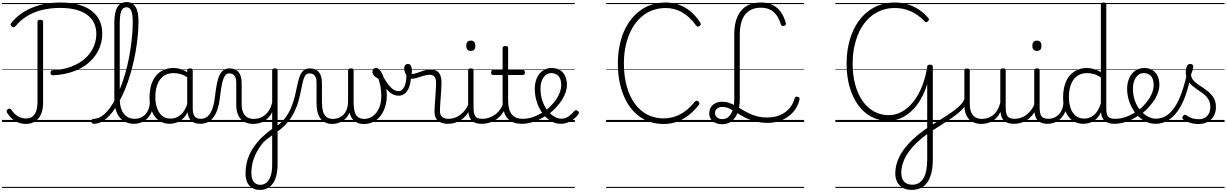

<svg xmlns="http://www.w3.org/2000/svg" viewBox="-20 -1172 11781 1844"><path d="M490 -449Q478 -449 471.5 -455Q465 -461 465 -474Q465 -486 470.5 -492Q476 -498 487 -498Q562 -501 625.5 -519.5Q689 -538 740.5 -569Q792 -600 829 -643Q866 -686 885.5 -738Q905 -790 905 -849Q905 -908 881.5 -954Q858 -1000 813.5 -1032Q769 -1064 704.5 -1080Q640 -1096 558 -1096Q464 -1096 383.5 -1076Q303 -1056 239 -1016.5Q175 -977 128 -920Q121 -912 113 -910.5Q105 -909 95 -916Q84 -924 82.5 -932.5Q81 -941 88 -951Q124 -997 173 -1033.5Q222 -1070 282 -1095.5Q342 -1121 412 -1134.5Q482 -1148 562 -1148Q658 -1148 732 -1128Q806 -1108 857.5 -1069.5Q909 -1031 935.5 -976Q962 -921 962 -851Q962 -783 940 -723.5Q918 -664 877 -615Q836 -566 777.5 -530Q719 -494 646.5 -473.5Q574 -453 490 -449ZM229 18Q189 18 154.5 4.5Q120 -9 93.5 -33.5Q67 -58 48 -89Q42 -99 44 -107.5Q46 -116 55 -123Q66 -130 74 -128.5Q82 -127 89 -118Q108 -90 129 -71.5Q150 -53 175.5 -43.5Q201 -34 231 -34Q285 -34 312.5 -74.5Q340 -115 340 -192V-962Q340 -973 346.5 -977.5Q353 -982 367 -982Q381 -982 387.5 -977.5Q394 -973 394 -963V-186Q394 -123 375 -77.5Q356 -32 319 -7Q282 18 229 18ZM0 623H1020V633H0ZM0 -20H1020V0H0ZM0 -505H1020V-500H0ZM0 -1143H1020V-1133H0Z M881 17Q869 17 863 9.5Q857 2 857 -7Q857 -16 863 -23.5Q869 -31 881 -31Q914 -31 946 -49.5Q978 -68 1008.5 -102Q1039 -136 1066.5 -182.5Q1094 -229 1118.5 -286Q1143 -343 1164.5 -407.5Q1186 -472 1202.5 -541.5Q1219 -611 1230.5 -683Q1242 -755 1248.5 -827Q1255 -899 1255 -967Q1255 -978 1263 -984Q1271 -990 1282 -990Q1293 -990 1301.5 -984Q1310 -978 1310 -967Q1310 -896 1302.5 -821Q1295 -746 1281.5 -670.5Q1268 -595 1249 -522Q1230 -449 1206.5 -381Q1183 -313 1154 -253Q1125 -193 1093.5 -143.5Q1062 -94 1027.5 -58Q993 -22 956 -2.5Q919 17 881 17ZM1268 17Q1207 17 1164.5 -11.5Q1122 -40 1100 -95Q1078 -150 1078 -229V-952Q1078 -1053 1107 -1102.5Q1136 -1152 1196 -1152Q1234 -1152 1259.5 -1131.5Q1285 -1111 1297.5 -1070Q1310 -1029 1310 -967Q1310 -955 1301.5 -948.5Q1293 -942 1282 -942Q1271 -942 1263 -948.5Q1255 -955 1255 -967Q1255 -1013 1248.5 -1043Q1242 -1073 1228.5 -1087.5Q1215 -1102 1195 -1102Q1173 -1102 1158.5 -1087Q1144 -1072 1137 -1039.5Q1130 -1007 1130 -952V-229Q1130 -165 1146.5 -121Q1163 -77 1195.5 -54Q1228 -31 1274 -31Q1285 -31 1290.5 -23.5Q1296 -16 1295.5 -7Q1295 2 1288 9.5Q1281 17 1268 17ZM938 623H1332V633H938ZM938 -20H1332V0H938ZM938 -505H1332V-500H938ZM938 -1143H1332V-1133H938Z M1267 17Q1256 17 1250.5 9.5Q1245 2 1245.5 -7Q1246 -16 1253 -23.5Q1260 -31 1273 -31Q1306 -31 1332.5 -43Q1359 -55 1378 -76Q1397 -97 1407.5 -125Q1418 -153 1419 -186Q1420 -198 1429 -201.5Q1438 -205 1446.5 -201.5Q1455 -198 1454 -186Q1453 -142 1438.5 -104.5Q1424 -67 1399.5 -40Q1375 -13 1341 2Q1307 17 1267 17ZM1332 623V633ZM1332 -20V0ZM1332 -505V-500ZM1332 -1143V-1133Z M1609 17Q1554 17 1510 -12Q1466 -41 1441 -98Q1416 -155 1416 -238Q1416 -288 1425.5 -331Q1435 -374 1454 -408.5Q1473 -443 1500.5 -467.5Q1528 -492 1564.5 -505.5Q1601 -519 1646 -519Q1684 -519 1720.5 -506.5Q1757 -494 1793 -470V-419Q1753 -449 1718 -459.5Q1683 -470 1647 -470Q1615 -470 1587.5 -460.5Q1560 -451 1538.5 -432Q1517 -413 1502.5 -385.5Q1488 -358 1480 -322Q1472 -286 1472 -242Q1472 -180 1488.5 -133Q1505 -86 1537.5 -59.5Q1570 -33 1619 -33Q1653 -33 1685 -49Q1717 -65 1743.5 -101.5Q1770 -138 1787 -202L1805 -159Q1784 -85 1750.5 -47Q1717 -9 1679.5 4Q1642 17 1609 17ZM1905 17Q1871 17 1847 7Q1823 -3 1808 -22Q1793 -41 1785.5 -69Q1778 -97 1778 -132V-495Q1778 -506 1785 -510.5Q1792 -515 1806 -515Q1819 -515 1825 -510.5Q1831 -506 1831 -496V-133Q1831 -81 1848 -56Q1865 -31 1911 -31Q1918 -31 1922 -23.5Q1926 -16 1925.5 -7Q1925 2 1920.5 9.5Q1916 17 1905 17ZM1332 623H1967V633H1332ZM1332 -20H1967V0H1332ZM1332 -505H1967V-500H1332ZM1332 -1143H1967V-1133H1332Z M1902 17Q1893 17 1888.5 9.5Q1884 2 1884.5 -7Q1885 -16 1891 -23.5Q1897 -31 1908 -31Q1939 -31 1961.5 -45.5Q1984 -60 2001 -87.5Q2018 -115 2028.5 -155Q2039 -195 2045 -247Q2053 -318 2063.5 -369Q2074 -420 2089.5 -452Q2105 -484 2127.5 -499.5Q2150 -515 2183 -515Q2192 -515 2196.5 -508Q2201 -501 2200.5 -491.5Q2200 -482 2195 -474.5Q2190 -467 2181 -467Q2163 -467 2150 -455.5Q2137 -444 2127 -419Q2117 -394 2109.5 -354Q2102 -314 2095 -257Q2088 -186 2072.5 -134.5Q2057 -83 2033 -49Q2009 -15 1976.5 1Q1944 17 1902 17ZM1967 623H2067V633H1967ZM1967 -20H2067V0H1967ZM1967 -505H2067V-500H1967ZM1967 -1143H2067V-1133H1967Z M2476 652Q2412 652 2375 610.5Q2338 569 2338 495Q2338 445 2347.5 399.5Q2357 354 2376 312Q2395 270 2423 231Q2451 192 2488 154Q2506 137 2524 121.5Q2542 106 2559.5 91.5Q2577 77 2594 66V-95Q2579 -63 2557.5 -41Q2536 -19 2512 -6Q2488 7 2462.5 12.5Q2437 18 2412 18Q2364 18 2327 -1.5Q2290 -21 2269.5 -61.5Q2249 -102 2249 -166V-374Q2249 -424 2232 -445.5Q2215 -467 2181 -467Q2170 -467 2164 -474.5Q2158 -482 2158.5 -491.5Q2159 -501 2165 -508Q2171 -515 2183 -515Q2212 -515 2234 -506.5Q2256 -498 2271 -480Q2286 -462 2293.5 -435Q2301 -408 2301 -370V-171Q2301 -127 2313.5 -95.5Q2326 -64 2352 -47Q2378 -30 2419 -30Q2448 -30 2475 -39Q2502 -48 2525 -67Q2548 -86 2566 -116Q2584 -146 2594 -187V-496Q2594 -506 2600.5 -510.5Q2607 -515 2621 -515Q2634 -515 2640 -510.5Q2646 -506 2646 -496V404Q2646 465 2634.5 511.5Q2623 558 2601 589.5Q2579 621 2547 636.5Q2515 652 2476 652ZM2480 603Q2514 603 2539.5 581.5Q2565 560 2579.5 517.5Q2594 475 2594 411V128Q2581 137 2567 147Q2553 157 2539.5 168Q2526 179 2513 191Q2485 223 2463 258Q2441 293 2425.5 330Q2410 367 2402 408Q2394 449 2394 492Q2394 526 2404 551Q2414 576 2433.5 589.5Q2453 603 2480 603ZM2067 623H2782V633H2067ZM2067 -20H2782V0H2067ZM2067 -505H2782V-500H2067ZM2067 -1143H2782V-1133H2067Z M2626 104Q2620 108 2614.5 102.5Q2609 97 2605.5 87.5Q2602 78 2604.5 68Q2607 58 2617 53Q2678 14 2716.5 -36Q2755 -86 2777 -140.5Q2799 -195 2812 -248Q2825 -301 2834.5 -349.5Q2844 -398 2857 -435Q2870 -472 2892.5 -493.5Q2915 -515 2955 -515Q2966 -515 2971 -508Q2976 -501 2975.5 -491.5Q2975 -482 2969 -474.5Q2963 -467 2952 -467Q2926 -467 2912 -446.5Q2898 -426 2889 -389.5Q2880 -353 2871 -305.5Q2862 -258 2847.5 -204.5Q2833 -151 2806.5 -96.5Q2780 -42 2736.5 9.5Q2693 61 2626 104ZM2782 623H2888V633H2782ZM2782 -20H2888V0H2782ZM2782 -505H2888V-500H2782ZM2782 -1143H2888V-1133H2782Z M3170 18Q3134 18 3106 5.5Q3078 -7 3058.5 -32.5Q3039 -58 3029.5 -96Q3020 -134 3020 -184V-374Q3020 -424 3003 -445.5Q2986 -467 2952 -467Q2941 -467 2935 -474.5Q2929 -482 2929.5 -491.5Q2930 -501 2936 -508Q2942 -515 2954 -515Q2983 -515 3005 -506.5Q3027 -498 3042 -480Q3057 -462 3064.5 -435Q3072 -408 3072 -370V-189Q3072 -138 3082.5 -102Q3093 -66 3116.5 -48Q3140 -30 3180 -30Q3205 -30 3230 -39Q3255 -48 3276.5 -68.5Q3298 -89 3310.5 -122.5Q3323 -156 3323 -205V-496Q3323 -506 3329.5 -510.5Q3336 -515 3350 -515Q3364 -515 3370 -510.5Q3376 -506 3376 -496V-204Q3376 -158 3380.5 -125.5Q3385 -93 3397 -72Q3409 -51 3429.5 -40.5Q3450 -30 3480 -30Q3506 -30 3529.5 -39.5Q3553 -49 3573.5 -67Q3594 -85 3609.5 -111.5Q3625 -138 3633.5 -172Q3642 -206 3642 -247Q3642 -304 3633.5 -345Q3625 -386 3613 -417Q3584 -430 3570.5 -447Q3557 -464 3557 -483Q3557 -496 3565 -507.5Q3573 -519 3591 -519Q3614 -519 3633 -493Q3652 -467 3666 -425.5Q3680 -384 3687.5 -338.5Q3695 -293 3695 -255Q3695 -213 3686 -172.5Q3677 -132 3659 -97.5Q3641 -63 3614.5 -37Q3588 -11 3553 4Q3518 19 3473 19Q3439 19 3412 7Q3385 -5 3366 -29Q3347 -53 3336 -90Q3322 -55 3296.5 -31Q3271 -7 3238.5 5.5Q3206 18 3170 18ZM2888 623H3776V633H2888ZM2888 -20H3776V0H2888ZM2888 -505H3776V-500H2888ZM2888 -1143H3776V-1133H2888Z M3808 -253Q3774 -253 3743 -271.5Q3712 -290 3682 -329Q3652 -368 3620 -429Q3613 -443 3619.5 -451Q3626 -459 3637 -459Q3648 -459 3654 -448Q3681 -397 3706.5 -363.5Q3732 -330 3757 -313.5Q3782 -297 3808 -297Q3844 -297 3864 -341Q3884 -385 3884 -463Q3884 -473 3890.5 -478Q3897 -483 3905.5 -483Q3914 -483 3921 -477Q3928 -471 3928 -459Q3928 -393 3913.5 -347Q3899 -301 3872.5 -277Q3846 -253 3808 -253ZM3776 623V633ZM3776 -20V0ZM3776 -505V-500ZM3776 -1143V-1133Z M4280 17Q4255 17 4232 11Q4209 5 4191 -8.5Q4173 -22 4163 -44Q4153 -66 4153 -97Q4153 -124 4155.5 -159Q4158 -194 4160.5 -232.5Q4163 -271 4165.5 -307Q4168 -343 4168 -374Q4168 -419 4152.5 -436.5Q4137 -454 4106 -454Q4081 -454 4048.5 -444Q4016 -434 3984 -424.5Q3952 -415 3926 -415Q3910 -415 3895.5 -431.5Q3881 -448 3871.5 -471.5Q3862 -495 3862 -514Q3862 -527 3866 -536.5Q3870 -546 3878.5 -552Q3887 -558 3898 -558Q3918 -558 3927 -540Q3936 -522 3936 -497Q3936 -488 3935.5 -479Q3935 -470 3934 -462Q3951 -461 3971.5 -467Q3992 -473 4015.5 -482Q4039 -491 4064 -497.5Q4089 -504 4115 -504Q4151 -504 4174 -491Q4197 -478 4208.5 -449.5Q4220 -421 4220 -376Q4220 -345 4217.5 -308.5Q4215 -272 4212.5 -235Q4210 -198 4207.5 -165Q4205 -132 4205 -108Q4205 -68 4226 -49.5Q4247 -31 4286 -31Q4297 -31 4302 -23.5Q4307 -16 4306.5 -7Q4306 2 4299.5 9.5Q4293 17 4280 17ZM3776 623H4344V633H3776ZM3776 -20H4344V0H3776ZM3776 -505H4344V-500H3776ZM3776 -1143H4344V-1133H3776Z M4279 17Q4268 17 4262.5 9.5Q4257 2 4257.5 -7Q4258 -16 4265 -23.5Q4272 -31 4285 -31Q4322 -31 4353 -43Q4384 -55 4408 -75Q4432 -95 4450 -120Q4468 -145 4478 -172Q4482 -183 4491 -182.5Q4500 -182 4506 -174.5Q4512 -167 4509 -157Q4498 -124 4478 -93Q4458 -62 4429.5 -37Q4401 -12 4363 2.5Q4325 17 4279 17ZM4344 623V633ZM4344 -20V0ZM4344 -505V-500ZM4344 -1143V-1133Z M4606 17Q4568 17 4542.5 6.5Q4517 -4 4502.5 -24Q4488 -44 4482 -72.5Q4476 -101 4476 -137V-496Q4476 -506 4482 -510.5Q4488 -515 4501 -515Q4515 -515 4521.5 -510.5Q4528 -506 4528 -496V-137Q4528 -82 4544.5 -56.5Q4561 -31 4612 -31Q4621 -31 4625.5 -23.5Q4630 -16 4629.5 -7Q4629 2 4623.5 9.5Q4618 17 4606 17ZM4502 -683Q4480 -683 4469 -695.5Q4458 -708 4458 -732Q4458 -757 4469 -769.5Q4480 -782 4502 -782Q4523 -782 4534 -769.5Q4545 -757 4545 -732Q4546 -707 4534.5 -695Q4523 -683 4502 -683ZM4344 623H4669V633H4344ZM4344 -20H4669V0H4344ZM4344 -505H4669V-500H4344ZM4344 -1143H4669V-1133H4344Z M4604 17Q4593 17 4587.5 9.5Q4582 2 4582.5 -7Q4583 -16 4590 -23.5Q4597 -31 4610 -31Q4647 -31 4679.5 -42.5Q4712 -54 4738.5 -74Q4765 -94 4784 -121.5Q4803 -149 4813 -182Q4816 -193 4825.5 -192Q4835 -191 4841.5 -184Q4848 -177 4845 -167Q4833 -125 4811 -91.5Q4789 -58 4757.5 -33.5Q4726 -9 4687 4Q4648 17 4604 17ZM4669 623V633ZM4669 -20V0ZM4669 -505V-500ZM4669 -1143V-1133Z M4993 17Q4942 17 4906.5 2Q4871 -13 4849.5 -41.5Q4828 -70 4817.5 -110Q4807 -150 4807 -201V-452H4716Q4705 -452 4701 -458Q4697 -464 4697 -476Q4697 -489 4701 -494.5Q4705 -500 4716 -500H4807V-711Q4807 -721 4813.5 -725.5Q4820 -730 4833 -730Q4846 -730 4853 -725.5Q4860 -721 4860 -711V-500H5001Q5012 -500 5016.5 -494.5Q5021 -489 5021 -476Q5021 -464 5016.5 -458Q5012 -452 5001 -452H4860V-213Q4860 -175 4866 -142Q4872 -109 4887.5 -84.5Q4903 -60 4930 -45.5Q4957 -31 5000 -31Q5010 -31 5015 -23.5Q5020 -16 5019.5 -7Q5019 2 5012.5 9.5Q5006 17 4993 17ZM4669 623H5057V633H4669ZM4669 -20H5057V0H4669ZM4669 -505H5057V-500H4669ZM4669 -1143H5057V-1133H4669Z M4995 17Q4982 17 4976.5 9.5Q4971 2 4972.5 -7Q4974 -16 4981.5 -23.5Q4989 -31 5001 -31Q5057 -31 5111 -52Q5165 -73 5209 -105Q5217 -110 5223.5 -107Q5230 -104 5234.5 -96.5Q5239 -89 5239 -80.5Q5239 -72 5232 -67Q5198 -43 5158 -24Q5118 -5 5076.5 6Q5035 17 4995 17ZM5057 623V633ZM5057 -20V0ZM5057 -505V-500ZM5057 -1143V-1133Z M5209 -103Q5233 -120 5254 -139.5Q5275 -159 5293 -180Q5317 -207 5334 -236.5Q5351 -266 5360.5 -296Q5370 -326 5370 -354Q5370 -413 5344 -441.5Q5318 -470 5272 -470Q5251 -470 5232.5 -459.5Q5214 -449 5200 -429Q5186 -409 5178.5 -382Q5171 -355 5171 -322Q5171 -256 5189.5 -202.5Q5208 -149 5238 -111Q5268 -73 5303 -52.5Q5338 -32 5371 -32Q5401 -32 5424 -44Q5447 -56 5465 -73.5Q5483 -91 5496 -106Q5504 -115 5512 -114.5Q5520 -114 5529 -107Q5537 -101 5539.5 -93.5Q5542 -86 5536 -77Q5520 -53 5494 -31.5Q5468 -10 5435 3.5Q5402 17 5364 17Q5326 17 5289.5 0Q5253 -17 5221.5 -48Q5190 -79 5166.5 -121.5Q5143 -164 5129.5 -214.5Q5116 -265 5116 -321Q5116 -355 5123.5 -385.5Q5131 -416 5145 -440.5Q5159 -465 5179 -482.5Q5199 -500 5223.5 -509.5Q5248 -519 5276 -519Q5329 -519 5362 -496.5Q5395 -474 5410 -437Q5425 -400 5425 -358Q5425 -324 5413.5 -288.5Q5402 -253 5381 -218.5Q5360 -184 5331 -152Q5311 -128 5286 -106Q5261 -84 5234 -65ZM5057 623H5501V633H5057ZM5057 -20H5501V0H5057ZM5057 -505H5501V-500H5057ZM5057 -1143H5501V-1133H5057Z M6353 19Q6253 19 6172 -22Q6091 -63 6033.5 -140Q5976 -217 5945 -324Q5914 -431 5914 -563Q5914 -650 5929 -727Q5944 -804 5972 -869Q6000 -934 6040.5 -985.5Q6081 -1037 6132 -1073.5Q6183 -1110 6244 -1129Q6305 -1148 6373 -1148Q6437 -1148 6496 -1128Q6555 -1108 6607 -1066.5Q6659 -1025 6702 -960Q6711 -947 6710.5 -938.5Q6710 -930 6698 -922Q6688 -915 6680 -916.5Q6672 -918 6663 -930Q6605 -1011 6532 -1053Q6459 -1095 6373 -1095Q6313 -1095 6260.5 -1078Q6208 -1061 6163.5 -1028.5Q6119 -996 6083.5 -949Q6048 -902 6023.5 -842.5Q5999 -783 5985.5 -713Q5972 -643 5972 -563Q5972 -442 5999 -344.5Q6026 -247 6076 -177.5Q6126 -108 6196.5 -71.5Q6267 -35 6353 -35Q6397 -35 6437 -45Q6477 -55 6513.5 -74.5Q6550 -94 6584.5 -123.5Q6619 -153 6651 -192Q6661 -204 6669.5 -205Q6678 -206 6687 -197Q6697 -189 6697.5 -181Q6698 -173 6690 -162Q6641 -101 6587 -60.5Q6533 -20 6475 -0.5Q6417 19 6353 19ZM5801 623H6751V633H5801ZM5801 -20H6751V0H5801ZM5801 -505H6751V-500H5801ZM5801 -1143H6751V-1133H5801Z M6916 21Q6879 21 6851 8.5Q6823 -4 6807.5 -27.5Q6792 -51 6792 -82Q6792 -116 6807.5 -141.5Q6823 -167 6851.5 -181Q6880 -195 6917 -195Q6952 -195 6983 -184Q7014 -173 7044.5 -156Q7075 -139 7107 -119.5Q7139 -100 7175.5 -82.5Q7212 -65 7256 -54Q7300 -43 7354 -44Q7420 -44 7473 -67Q7526 -90 7562 -132Q7598 -174 7612 -228Q7615 -239 7623 -242.5Q7631 -246 7642 -242Q7653 -240 7657 -233Q7661 -226 7658 -214Q7643 -148 7599.5 -98Q7556 -48 7493.5 -20Q7431 8 7356 8Q7284 8 7228.5 -7.5Q7173 -23 7130.5 -45.5Q7088 -68 7052.5 -91Q7017 -114 6984.5 -129.5Q6952 -145 6917 -145Q6885 -145 6866 -129Q6847 -113 6847 -87Q6847 -60 6867 -44Q6887 -28 6918 -28Q6970 -28 7001 -79.5Q7032 -131 7032 -217V-841Q7032 -916 7048.5 -973Q7065 -1030 7097.5 -1069Q7130 -1108 7178 -1128Q7226 -1148 7289 -1148Q7349 -1148 7395.5 -1126.5Q7442 -1105 7475 -1062Q7508 -1019 7526 -955Q7530 -942 7526.5 -934.5Q7523 -927 7511 -924Q7498 -920 7490.5 -923.5Q7483 -927 7479 -939Q7463 -993 7436.5 -1028Q7410 -1063 7373.5 -1080.5Q7337 -1098 7288 -1098Q7238 -1098 7200 -1081.5Q7162 -1065 7136.5 -1032.5Q7111 -1000 7098 -951Q7085 -902 7085 -837V-217Q7085 -144 7064.5 -90.5Q7044 -37 7006.5 -8Q6969 21 6916 21ZM6751 623H7703V633H6751ZM6751 -20H7703V0H6751ZM6751 -505H7703V-500H6751ZM6751 -1143H7703V-1133H6751Z M8736 652Q8687 652 8651.5 632.5Q8616 613 8597 576Q8578 539 8578 489Q8578 477 8587 470.5Q8596 464 8607 463.5Q8618 463 8627 469Q8636 475 8636 487Q8636 542 8663 572Q8690 602 8741 602Q8811 602 8848 542Q8885 482 8885 362V-365Q8861 -284 8823 -219Q8785 -154 8736 -107.5Q8687 -61 8630.5 -36.5Q8574 -12 8511 -12Q8421 -12 8348 -51Q8275 -90 8222 -163Q8169 -236 8140 -336.5Q8111 -437 8111 -560Q8111 -647 8126 -724.5Q8141 -802 8169.5 -867.5Q8198 -933 8238.5 -985Q8279 -1037 8330.5 -1073Q8382 -1109 8442.5 -1128.5Q8503 -1148 8572 -1148Q8637 -1148 8694 -1131.5Q8751 -1115 8801 -1082.5Q8851 -1050 8894 -1001Q8902 -993 8902 -985Q8902 -977 8892 -968Q8882 -958 8874 -959Q8866 -960 8856 -970Q8818 -1011 8773 -1039Q8728 -1067 8678 -1081Q8628 -1095 8571 -1095Q8512 -1095 8459 -1077.5Q8406 -1060 8361 -1027Q8316 -994 8280.5 -947Q8245 -900 8220.5 -840.5Q8196 -781 8182.5 -710.5Q8169 -640 8169 -560Q8169 -449 8194 -358Q8219 -267 8265 -201.5Q8311 -136 8374.5 -101Q8438 -66 8515 -66Q8584 -66 8645 -101Q8706 -136 8755 -199Q8804 -262 8837 -347Q8870 -432 8885 -531Q8885 -542 8891.5 -546.5Q8898 -551 8912 -551Q8939 -551 8939 -532V359Q8939 455 8916 520.5Q8893 586 8848 619Q8803 652 8736 652ZM8003 623H9060V633H8003ZM8003 -20H9060V0H8003ZM8003 -505H9060V-500H8003ZM8003 -1143H9060V-1133H8003Z M8579 489Q8579 442 8593 395.5Q8607 349 8634.5 302.5Q8662 256 8702.5 211.5Q8743 167 8796 123.5Q8849 80 8913 39Q8967 5 9012 -23Q9057 -51 9093.5 -75.5Q9130 -100 9158 -122Q9186 -144 9205.5 -165Q9225 -186 9236 -207.5Q9247 -229 9249 -253Q9251 -264 9260 -266Q9269 -268 9277 -263.5Q9285 -259 9283 -248Q9279 -211 9263 -179.5Q9247 -148 9218.5 -118.5Q9190 -89 9148 -58.5Q9106 -28 9051.5 7.5Q8997 43 8928 86Q8870 124 8823.5 163.5Q8777 203 8742 243Q8707 283 8683.5 323.5Q8660 364 8648 405Q8636 446 8636 487Q8636 500 8627.5 506.5Q8619 513 8607.5 513.5Q8596 514 8587.5 508Q8579 502 8579 489ZM9060 623H9110V633H9060ZM9060 -20H9110V0H9060ZM9060 -505H9110V-500H9060ZM9060 -1143H9110V-1133H9060Z M9405 18Q9357 18 9320 -1.5Q9283 -21 9262.5 -61.5Q9242 -102 9242 -166V-496Q9242 -505 9248 -509.5Q9254 -514 9267 -514Q9281 -514 9287.5 -509.5Q9294 -505 9294 -496V-171Q9294 -127 9306.5 -95.5Q9319 -64 9345 -47Q9371 -30 9412 -30Q9441 -30 9468 -39Q9495 -48 9518 -66.5Q9541 -85 9559 -115Q9577 -145 9587 -186V-496Q9587 -506 9593.5 -510.5Q9600 -515 9614 -515Q9627 -515 9633 -510.5Q9639 -506 9639 -496V-137Q9639 -78 9657.5 -54.5Q9676 -31 9723 -31Q9733 -31 9737.5 -23.5Q9742 -16 9741.5 -7Q9741 2 9735 9.5Q9729 17 9717 17Q9687 17 9665 10.5Q9643 4 9627.5 -9Q9612 -22 9603 -41.5Q9594 -61 9590 -87L9589 -100Q9574 -66 9552.5 -43Q9531 -20 9506.5 -7Q9482 6 9456 12Q9430 18 9405 18ZM9110 623H9781V633H9110ZM9110 -20H9781V0H9110ZM9110 -505H9781V-500H9110ZM9110 -1143H9781V-1133H9110Z M9716 17Q9705 17 9699.5 9.5Q9694 2 9694.5 -7Q9695 -16 9702 -23.5Q9709 -31 9722 -31Q9759 -31 9790 -43Q9821 -55 9845 -75Q9869 -95 9887 -120Q9905 -145 9915 -172Q9919 -183 9928 -182.5Q9937 -182 9943 -174.5Q9949 -167 9946 -157Q9935 -124 9915 -93Q9895 -62 9866.5 -37Q9838 -12 9800 2.5Q9762 17 9716 17ZM9781 623V633ZM9781 -20V0ZM9781 -505V-500ZM9781 -1143V-1133Z M10043 17Q10005 17 9979.5 6.5Q9954 -4 9939.5 -24Q9925 -44 9919 -72.5Q9913 -101 9913 -137V-496Q9913 -506 9919 -510.5Q9925 -515 9938 -515Q9952 -515 9958.5 -510.5Q9965 -506 9965 -496V-137Q9965 -82 9981.5 -56.5Q9998 -31 10049 -31Q10058 -31 10062.5 -23.5Q10067 -16 10066.5 -7Q10066 2 10060.5 9.5Q10055 17 10043 17ZM9939 -683Q9917 -683 9906 -695.5Q9895 -708 9895 -732Q9895 -757 9906 -769.5Q9917 -782 9939 -782Q9960 -782 9971 -769.5Q9982 -757 9982 -732Q9983 -707 9971.5 -695Q9960 -683 9939 -683ZM9781 623H10106V633H9781ZM9781 -20H10106V0H9781ZM9781 -505H10106V-500H9781ZM9781 -1143H10106V-1133H9781Z M10041 17Q10030 17 10024.5 9.5Q10019 2 10019.5 -7Q10020 -16 10027 -23.5Q10034 -31 10047 -31Q10080 -31 10106.5 -43Q10133 -55 10152 -76Q10171 -97 10181.5 -125Q10192 -153 10193 -186Q10194 -198 10203 -201.5Q10212 -205 10220.5 -201.5Q10229 -198 10228 -186Q10227 -142 10212.5 -104.5Q10198 -67 10173.5 -40Q10149 -13 10115 2Q10081 17 10041 17ZM10106 623V633ZM10106 -20V0ZM10106 -505V-500ZM10106 -1143V-1133Z M10383 17Q10328 17 10284 -12Q10240 -41 10215 -98Q10190 -155 10190 -238Q10190 -288 10199.5 -331Q10209 -374 10228 -408.5Q10247 -443 10275 -467.5Q10303 -492 10339.5 -505.5Q10376 -519 10421 -519Q10454 -519 10487 -509Q10520 -499 10553 -480V-1129Q10553 -1139 10559.5 -1143.5Q10566 -1148 10580 -1148Q10593 -1148 10599 -1143.5Q10605 -1139 10605 -1129V-129Q10605 -73 10622.5 -52Q10640 -31 10691 -31Q10700 -31 10704 -23.5Q10708 -16 10707.5 -7Q10707 2 10701.5 9.5Q10696 17 10685 17Q10653 17 10629 10Q10605 3 10589.5 -11Q10574 -25 10565.5 -45.5Q10557 -66 10555 -92V-96Q10533 -50 10503 -25Q10473 0 10442 8.5Q10411 17 10383 17ZM10393 -33Q10425 -33 10455 -47Q10485 -61 10510.5 -93Q10536 -125 10553 -181V-428Q10518 -452 10485.5 -461Q10453 -470 10421 -470Q10389 -470 10361.5 -460.5Q10334 -451 10312.5 -432Q10291 -413 10276.5 -385.5Q10262 -358 10254 -322Q10246 -286 10246 -242Q10246 -180 10262.5 -133Q10279 -86 10311.5 -59.5Q10344 -33 10393 -33ZM10106 623H10747V633H10106ZM10106 -20H10747V0H10106ZM10106 -505H10747V-500H10106ZM10106 -1143H10747V-1133H10106Z M10685 17Q10672 17 10666.5 9.5Q10661 2 10662.5 -7Q10664 -16 10671.5 -23.5Q10679 -31 10691 -31Q10747 -31 10801 -52Q10855 -73 10899 -105Q10907 -110 10913.5 -107Q10920 -104 10924.5 -96.5Q10929 -89 10929 -80.5Q10929 -72 10922 -67Q10888 -43 10848 -24Q10808 -5 10766.5 6Q10725 17 10685 17ZM10747 623V633ZM10747 -20V0ZM10747 -505V-500ZM10747 -1143V-1133Z M10902 -106Q10925 -122 10945.5 -140.5Q10966 -159 10983 -180Q11007 -207 11024 -236.5Q11041 -266 11050.5 -295.5Q11060 -325 11060 -355Q11060 -414 11034 -442Q11008 -470 10962 -470Q10952 -470 10946.5 -477.5Q10941 -485 10942 -494.5Q10943 -504 10949 -511.5Q10955 -519 10966 -519Q11019 -519 11052 -496.5Q11085 -474 11100 -437Q11115 -400 11115 -358Q11115 -324 11103.5 -288.5Q11092 -253 11071 -218.5Q11050 -184 11021 -152Q11002 -129 10978.5 -108Q10955 -87 10930 -69ZM10747 623H11191V633H10747ZM10747 -20H11191V0H10747ZM10747 -505H11191V-500H10747ZM10747 -1143H11191V-1133H10747Z M11078 17Q11035 17 10994.5 0Q10954 -17 10920 -48Q10886 -79 10860.5 -121.5Q10835 -164 10820 -214.5Q10805 -265 10805 -321Q10805 -355 10813 -385.5Q10821 -416 10835 -440.5Q10849 -465 10869 -482.5Q10889 -500 10913.5 -509.5Q10938 -519 10966 -519Q10975 -519 10979.5 -511.5Q10984 -504 10983 -494.5Q10982 -485 10976.5 -477.5Q10971 -470 10962 -470Q10940 -470 10921.5 -459Q10903 -448 10889.5 -428.5Q10876 -409 10868.5 -381.5Q10861 -354 10861 -322Q10861 -256 10880.5 -202.5Q10900 -149 10933 -111Q10966 -73 11005 -52.5Q11044 -32 11082 -32Q11134 -32 11178.5 -59Q11223 -86 11260.5 -141Q11298 -196 11328 -279.5Q11358 -363 11382 -475Q11384 -484 11394 -485Q11404 -486 11413 -480Q11422 -474 11419 -459Q11397 -341 11364.5 -251.5Q11332 -162 11288.5 -102.5Q11245 -43 11192.5 -13Q11140 17 11078 17ZM11191 623V633ZM11191 -20V0ZM11191 -505V-500ZM11191 -1143V-1133Z M11489 19Q11447 19 11409 7Q11371 -5 11342 -27Q11336 -33 11335.5 -41.5Q11335 -50 11343 -59Q11350 -68 11357.5 -69.5Q11365 -71 11374 -65Q11402 -45 11429.5 -36Q11457 -27 11494 -27Q11545 -27 11574.5 -58.5Q11604 -90 11604 -144Q11604 -186 11587 -215.5Q11570 -245 11543 -266.5Q11516 -288 11486 -307.5Q11456 -327 11429 -350.5Q11402 -374 11385 -406Q11368 -438 11368 -485Q11368 -511 11378.5 -534.5Q11389 -558 11413 -558Q11426 -558 11433 -550.5Q11440 -543 11440 -530Q11440 -519 11434.5 -499.5Q11429 -480 11419 -456Q11420 -427 11438 -404.5Q11456 -382 11483 -363.5Q11510 -345 11540 -325Q11570 -305 11597 -280.5Q11624 -256 11641 -223Q11658 -190 11658 -144Q11658 -71 11612 -26Q11566 19 11489 19ZM11191 623H11741V633H11191ZM11191 -20H11741V0H11191ZM11191 -505H11741V-500H11191ZM11191 -1143H11741V-1133H11191Z"/></svg>

Font: Playwrite CL Guides
Style: Regular
Weight: 400
Designer: Veronika Burian, José Scaglione
Foundry: TypeTogether
Version: Version 1.003